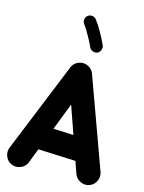

<svg xmlns="http://www.w3.org/2000/svg" viewBox="-161 -1151 995 1331"><g transform="rotate(15 336.0 -485.5)"><path d="M55.7 80.6Q24.4 66.4 12.2 33.4Q0 0.5 13.7 -30.8L276.4 -677.2Q291 -710.4 326.7 -721.9Q362.3 -733.4 393.6 -715.8Q420.9 -700.2 431.2 -673.3L664.6 -30.8Q677.2 1 663.1 33.2Q648.9 65.4 617.2 78.1Q585.4 90.3 553.2 76.4Q521 62.5 508.3 30.8L477.5 -57.6L208.5 -68.8L167 38.6Q153.3 69.8 120.1 82Q86.9 94.2 55.7 80.6ZM347.7 -427.2 272.5 -233.4 417.5 -227.5ZM298.8 -1049.8Q312.5 -1060.5 330.6 -1058.6Q348.6 -1056.6 359.4 -1042.5Q384.8 -1010.3 409.7 -965.3Q434.6 -920.4 452.6 -880.9Q459.5 -865.2 452.9 -847.4Q446.3 -829.6 430.7 -822.8Q415 -815.9 397.5 -822.5Q379.9 -829.1 373 -844.7Q362.3 -868.7 347.7 -896.2Q333 -923.8 318.1 -948.5Q303.2 -973.1 291 -988.8Q280.3 -1002.9 282.7 -1021Q285.2 -1039.1 298.8 -1049.8Z"/></g></svg>

Font: Mikhak-FD Black
Style: Regular
Weight: 900
Designer: Amin Abedi
Version: Version 3.2